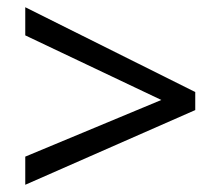

<svg xmlns="http://www.w3.org/2000/svg" viewBox="-20 -628 612 532"><path d="M50 -194 427 -351 50 -530V-608L521 -373V-323L50 -116Z"/></svg>

Font: Noto Sans Hanifi Rohingya
Style: Regular
Weight: 400
Designer: Monotype Design Team and DaltonMaag
Foundry: Google LLC
Version: Version 2.101